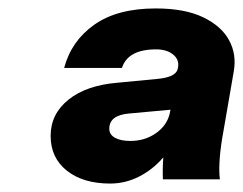

<svg xmlns="http://www.w3.org/2000/svg" viewBox="-20 -681 576 455"><path d="M510 -373Q496 -298 501 -256H366Q365 -281 367 -308Q342 -279 309.5 -262.5Q277 -246 241 -246Q177 -246 138.5 -276.5Q100 -307 100 -359Q100 -411 142.5 -445Q185 -479 259 -485L353 -494Q396 -498 401 -517L402 -522Q405 -540 390 -552Q375 -564 350 -564Q283 -564 269 -520H132Q149 -584 203.5 -622.5Q258 -661 349 -661Q418 -661 461.5 -640Q505 -619 523 -585.5Q541 -552 534 -512ZM239 -376Q239 -362 252.5 -354.5Q266 -347 289 -347Q323 -347 349 -365Q375 -383 382 -411L384 -421L286 -412Q239 -408 239 -376Z"/></svg>

Font: Overused Grotesk ExtraBold
Style: Italic
Weight: 800
Italic angle: -10°
Version: Version 0.003